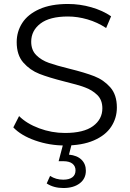

<svg xmlns="http://www.w3.org/2000/svg" viewBox="-20 -726 655 966"><path d="M47 -85 76 -142Q114 -104 177 -80.5Q240 -57 307 -57Q401 -57 448 -91.5Q495 -126 495 -181Q495 -223 469.5 -248Q444 -273 407 -286.5Q370 -300 304 -316Q225 -336 178 -354.5Q131 -373 97.5 -411Q64 -449 64 -514Q64 -567 92 -610.5Q120 -654 178 -680Q236 -706 322 -706Q382 -706 439.5 -689.5Q497 -673 539 -644L514 -585Q470 -614 420 -628.5Q370 -643 322 -643Q230 -643 183.5 -607.5Q137 -572 137 -516Q137 -474 162.5 -448.5Q188 -423 226.5 -409.5Q265 -396 330 -380Q407 -361 454.5 -342.5Q502 -324 535 -286.5Q568 -249 568 -185Q568 -132 539.5 -88.5Q511 -45 452 -19.5Q393 6 307 6Q229 6 157.5 -19Q86 -44 47 -85ZM215 197 232 159Q261 178 298 178Q328 178 344 166Q360 154 360 131Q360 110 344.5 97.5Q329 85 298 85H275L299 -6H342L327 52Q368 56 390 77.5Q412 99 412 133Q412 173 381 196.5Q350 220 299 220Q250 220 215 197Z"/></svg>

Font: Montserrat-Regular
Style: Regular
Weight: 400
Version: Version 7.200